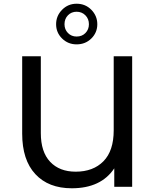

<svg xmlns="http://www.w3.org/2000/svg" viewBox="-20 -1002 834 1030"><path d="M689 -700H590V-303C590 -229.7 571.7 -174.3 535 -137C498.3 -99.7 448.7 -81 386 -81C328 -81 282.3 -98.7 249 -134C215.7 -169.3 199 -220.7 199 -288V-700H99V-285C99 -191 122.5 -118.7 169.5 -68C216.5 -17.3 281.7 8 365 8C469.7 8 545.7 -27.7 593 -99V0H689ZM313 -795.5C334.3 -774.5 360.3 -764 391 -764C422.3 -764 448.7 -774.5 470 -795.5C491.3 -816.5 502 -842 502 -872C502 -902 491.3 -927.8 470 -949.5C448.7 -971.2 422.3 -982 391 -982C360.3 -982 334.3 -971.2 313 -949.5C291.7 -927.8 281 -902 281 -872C281 -842 291.7 -816.5 313 -795.5ZM438.5 -825C426.2 -812.3 410.3 -806 391 -806C372.3 -806 356.8 -812.3 344.5 -825C332.2 -837.7 326 -853.3 326 -872C326 -891.3 332.2 -907.3 344.5 -920C356.8 -932.7 372.3 -939 391 -939C409.7 -939 425.3 -932.7 438 -920C450.7 -907.3 457 -891.3 457 -872C457 -853.3 450.8 -837.7 438.5 -825Z"/></svg>

Font: ICO Headline
Style: Regular
Weight: 500
Designer: Julieta Ulanovsky
Foundry: Julieta Ulanovsky
Version: Version 7.200